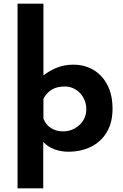

<svg xmlns="http://www.w3.org/2000/svg" viewBox="-20 -809 665 1039"><path d="M349 12Q310 12 274.5 -1Q239 -14 214 -41V210H75V-789H215V-401Q247 -426 287 -442.5Q327 -459 377 -459Q438 -459 486 -430.5Q534 -402 561.5 -348.5Q589 -295 589 -220Q589 -146 558 -94Q527 -42 473 -15Q419 12 349 12ZM321 -98Q355 -98 383.5 -113.5Q412 -129 429.5 -156Q447 -183 447 -218Q447 -253 431 -281Q415 -309 388.5 -325Q362 -341 331 -341Q289 -341 261 -324.5Q233 -308 215 -275V-168Q226 -136 254.5 -117Q283 -98 321 -98Z"/></svg>

Font: Reem Kufi Ink
Style: Bold
Weight: 700
Designer: Khaled Hosny
Version: Version 1.002